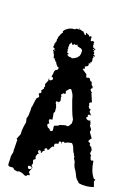

<svg xmlns="http://www.w3.org/2000/svg" viewBox="-20 -774 476 779"><path d="M14 -102V-106Q14 -110 18 -120L22 -132Q23 -141 32 -153Q32 -154 33 -155Q34 -156 34 -157L35 -160V-162Q37 -168 37 -169Q39 -171 39 -174L49 -203L50 -204V-206L49 -209L47 -211L52 -216L57 -222L61 -226L64 -230Q65 -231 65 -233Q69 -249 83 -273L85 -276L86 -278V-280L88 -295Q90 -296 95 -304L98 -311L100 -317Q105 -327 107 -337Q112 -344 118 -357Q123 -368 129 -376L135 -378Q138 -380 138 -381L139 -383V-385L137 -391L139 -396H143Q148 -396 148 -402V-408L156 -413Q160 -414 158 -420H159Q163 -421 163 -425V-433L175 -446L176 -448L177 -449V-454L180 -456V-455L179 -454Q179 -451 181 -449L183 -448H186L192 -450L195 -453V-457L194 -459L193 -461Q191 -463 188 -463L190 -465L191 -467L194 -472L196 -476L198 -481L201 -486L204 -489L212 -491Q217 -493 217 -495V-502H218L216 -503H213L211 -509L208 -516Q209 -517 209 -520L207 -522L205 -525V-527L204 -529Q204 -530 202 -532L204 -536L201 -537H198V-540Q197 -541 198 -542Q200 -554 197 -558Q197 -563 198 -564Q195 -567 195 -571L197 -572H199L201 -575L202 -577L199 -580L196 -582V-584L197 -586Q200 -589 202 -599H207Q206 -600 205 -601Q204 -602 204 -603Q205 -604 206 -604H208L210 -609L211 -614L212 -616L214 -618Q216 -620 215 -622L220 -628L223 -631L226 -635Q229 -638 235 -641V-647L240 -651L245 -654L253 -656L260 -658H272Q280 -656 284 -655L286 -656L289 -657Q292 -658 295 -657L297 -653L299 -656L302 -660Q303 -658 303 -652L306 -653L309 -654L312 -648H317L321 -640L325 -631Q326 -632 328 -632L329 -637V-641L333 -639L335 -636Q336 -633 340 -633L341 -629V-627Q343 -625 346 -626L347 -627H349Q351 -627 351 -625V-620Q349 -618 349 -615L348 -609L351 -606L357 -608Q358 -608 359 -607Q359 -604 363 -600L359 -598L360 -596V-593Q358 -591 358 -590V-582L368 -572L362 -570L361 -567Q360 -566 360 -565Q360 -564 359 -563L361 -562L363 -560Q362 -556 359 -552L362 -550L366 -547L365 -546L364 -544L362 -545L359 -546L358 -544L359 -542V-541L358 -539Q356 -537 355 -536V-528Q353 -528 353 -525Q353 -523 351 -521Q350 -521 349 -522Q348 -522 346 -523L347 -520L348 -517H344L339 -516L340 -514V-511Q338 -509 337 -506L331 -505L324 -504Q324 -499 325 -498Q324 -497 322 -494L321 -495L319 -496L318 -495L317 -493H315L318 -490Q328 -476 331 -472Q330 -471 330 -470V-464L331 -459Q334 -457 336 -459H339L341 -457H344L346 -447Q347 -444 350 -443L352 -442V-429L356 -422L355 -416L351 -415L348 -412Q346 -410 348 -409V-407L349 -405L350 -402L353 -399L351 -396V-394L353 -358Q347 -360 343 -356Q340 -354 342 -349L343 -347Q342 -347 341 -344L340 -342V-341L342 -335Q343 -331 346 -331H348L347 -328L346 -326L344 -323V-319Q345 -318 345 -317Q345 -316 346 -315Q346 -313 347 -312L348 -310Q348 -308 349 -307Q350 -307 350 -305L344 -308Q341 -310 338 -308L337 -307Q336 -306 336 -305Q336 -303 337 -302L338 -300H335Q332 -302 331 -298Q330 -297 330 -293Q334 -287 337 -286L341 -285H346L348 -286L346 -283Q346 -279 347 -278L348 -276Q345 -273 347 -270V-269L346 -268Q345 -267 345 -263L349 -252V-247Q348 -243 347 -243Q344 -240 345 -237L352 -212Q346 -210 340 -204Q337 -201 341 -197L346 -193L344 -187Q344 -184 346 -182L350 -177L352 -165L346 -153Q345 -152 347 -147L350 -143Q346 -138 348 -126Q348 -125 350 -123Q351 -122 354 -122L357 -123L359 -121Q350 -80 360 -51Q360 -48 363 -47L367 -46L361 -37V-15Q327 -15 299 -31V-33Q298 -34 298 -35Q298 -36 297 -37Q288 -50 288 -67Q288 -71 286 -81L284 -87L283 -92Q282 -95 282 -107Q282 -112 283 -113V-118L282 -124Q282 -126 281 -127Q279 -132 281 -134Q282 -136 282 -139L281 -141L280 -142V-146Q281 -147 280 -148Q277 -158 277 -170V-176L276 -183Q274 -193 270 -194L254 -196Q250 -196 248 -194L247 -195Q243 -195 242 -194L241 -196L240 -198L238 -199Q234 -199 233 -198Q230 -196 230 -195Q228 -193 230 -191Q230 -190 229 -189L228 -196Q228 -200 222 -200Q220 -200 218 -195L217 -190Q216 -191 214 -191H205Q203 -191 202 -190Q200 -188 200 -187L199 -178L196 -179Q193 -181 190 -178L181 -170V-169L180 -168L173 -165L172 -169Q170 -174 166 -172H164Q162 -172 161 -169Q160 -168 160 -165L162 -161L158 -162Q155 -162 153 -160L150 -155L142 -152H141L134 -150L133 -149L131 -148L125 -140V-139L124 -137L125 -131Q124 -127 119 -127Q117 -127 115 -125Q114 -124 114 -122V-111L109 -105Q108 -104 109 -99L111 -96V-92Q110 -92 110 -91L99 -79Q97 -78 98 -74L101 -67L99 -62L95 -64H92L90 -63L86 -60Q81 -61 78 -64Q71 -73 59 -78Q58 -79 55 -79L51 -78L38 -85L34 -93Q32 -95 31 -95Q20 -96 14 -102ZM172 -265 174 -257 176 -255 181 -251Q181 -242 190 -242Q192 -242 195 -246Q195 -250 196 -251L197 -258L200 -264H215Q217 -264 218 -265L221 -267L244 -266L254 -262Q258 -262 259 -263L270 -272Q272 -274 272 -275L276 -288V-290Q273 -304 273 -330V-361Q273 -375 274 -380V-391L270 -409Q269 -410 267 -413H262L250 -406Q247 -406 247 -402V-395L242 -393L241 -394L239 -395Q238 -396 234 -394L233 -393H231L229 -391Q228 -390 228 -389V-386L229 -384H230V-383L228 -381L227 -379V-377Q227 -362 221 -361Q220 -361 218 -359Q218 -361 216 -361H215Q214 -362 213 -362Q208 -364 207 -360L206 -357Q206 -354 207 -353L208 -352V-351Q207 -350 207 -346L208 -340L203 -320L199 -317Q197 -317 197 -313Q196 -302 192 -287Q189 -291 182 -290Q178 -289 178 -285L180 -273L176 -272Q174 -272 172 -269Q171 -268 172 -265ZM258 -554H256L253 -553L255 -549L258 -546L261 -543Q262 -544 266 -542L269 -540L271 -538H281L289 -540L296 -542L297 -544V-545H301Q310 -554 313 -570L311 -574L308 -578L301 -582L295 -586Q295 -592 293 -594L290 -591Q285 -591 282 -596Q280 -594 280 -593Q274 -593 273 -592L272 -596L271 -600L270 -601L268 -602L267 -599L266 -597Q264 -595 262 -594L260 -592V-590L261 -588L259 -586L257 -584V-576Q256 -576 255 -574L254 -572L255 -569V-566L252 -563Q254 -559 256 -558Q260 -556 258 -554ZM93 -96Q93 -91 97 -88H102Q104 -88 105 -89Q109 -90 109 -93Q109 -96 106 -98L101 -101Q98 -102 95 -101Q93 -99 93 -96ZM139 -152H142L144 -153L145 -154Q147 -156 147 -158Q147 -160 145 -162L143 -164Q142 -165 138 -165Q134 -161 134 -158Q134 -154 137 -153ZM199 -572V-569Q200 -570 205 -570Q203 -572 202 -572ZM362 -571V-575L359 -574L356 -572Q358 -571 362 -571ZM141 -160 139 -162Q142 -162 143 -161L145 -159ZM216 -354 214 -355 216 -358ZM265 -754Z"/></svg>

Font: Kom-post
Style: Regular
Weight: 400
Designer: @guaschetti
Foundry: guaschetti
Version: Version 1.00 December 6, 2021, initial release